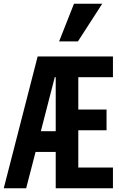

<svg xmlns="http://www.w3.org/2000/svg" viewBox="-30 -1000 630 1020"><path d="M-10 0H109L159 -193H266V0H570V-110H386V-308H536V-418H386V-590H570V-700H170ZM187 -303 261 -590H266V-303ZM513 -980H363L284 -780H384Z"/></svg>

Font: CommitMono-dimboump
Style: Bold
Weight: 700
Monospace: yes
Designer: Eigil Nikolajsen
Foundry: Eigil Nikolajsen
Version: Version 1.143